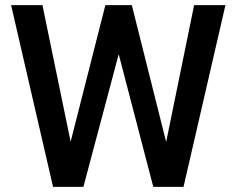

<svg xmlns="http://www.w3.org/2000/svg" viewBox="-20 -731 920 751"><path d="M629.9 -175.8 739.3 -710.9H861.8L697.8 0H579.6L444.3 -519L306.2 0H187.5L23.4 -710.9H146L256.3 -176.8L392.1 -710.9H495.6Z"/></svg>

Font: Vazir Medium FD-UI
Style: Medium-FD-UI
Weight: 500
Designer: Saber Rastikerdar
Foundry: Saber Rastikerdar
Version: Version 30.1.0